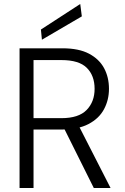

<svg xmlns="http://www.w3.org/2000/svg" viewBox="-20 -942 626 962"><path d="M78 0V-700H293Q375 -700 426 -673Q477 -646 501.5 -600.5Q526 -555 526 -497Q526 -441 501 -394.5Q476 -348 423.5 -320.5Q371 -293 289 -293H148V0ZM450 0 293 -315H373L534 0ZM148 -350H288Q374 -350 414 -391Q454 -432 454 -497Q454 -563 415 -602Q376 -641 288 -641H148ZM190 -743 185 -794 382 -922 390 -860Z"/></svg>

Font: DM Sans 16pt Light
Style: Regular
Weight: 300
Version: Version 4.004;gftools[0.9.30]